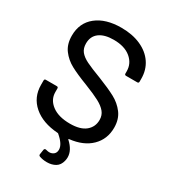

<svg xmlns="http://www.w3.org/2000/svg" viewBox="-212 -819 1000 1116"><g transform="rotate(30 287.5 -261.0)"><path d="M328 5Q321 7 326 10Q374 54 374 101Q374 113 371 125Q363 158 339 172Q315 186 283 186Q255 186 233 178Q224 175 225 166L230 133Q231 129 234 126.5Q237 124 242 125Q258 129 265 129Q283 129 295.5 118.5Q308 108 308 88Q308 52 257 9Q256 7 252 7Q149 0 89 -52Q29 -104 29 -187V-216Q29 -226 39 -226H112Q122 -226 122 -216V-192Q122 -141 166 -108Q210 -75 287 -75Q356 -75 391 -104Q426 -133 426 -180Q426 -211 408 -233Q390 -255 355.5 -273.5Q321 -292 255 -318Q182 -346 139.5 -369Q97 -392 69 -429.5Q41 -467 41 -524Q41 -610 102.5 -659Q164 -708 269 -708Q343 -708 399 -683Q455 -658 485.5 -613Q516 -568 516 -509V-489Q516 -479 506 -479H431Q421 -479 421 -489V-504Q421 -556 379.5 -590.5Q338 -625 265 -625Q203 -625 169 -599.5Q135 -574 135 -526Q135 -493 152 -472Q169 -451 202.5 -434.5Q236 -418 305 -392Q376 -364 420 -340.5Q464 -317 493 -278.5Q522 -240 522 -183Q522 -106 470.5 -55.5Q419 -5 328 5Z"/></g></svg>

Font: BarlowMedium
Style: Regular
Weight: 500
Designer: Jeremy Tribby
Foundry: Tribby Type
Version: Version 1.422